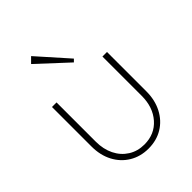

<svg xmlns="http://www.w3.org/2000/svg" viewBox="-206 -809 923 923"><g transform="rotate(-45 256.0 -347.0)"><path d="M256 10Q202 10 159.5 -15.5Q117 -41 93 -86.5Q69 -132 69 -192V-460H100V-193Q100 -142 119.5 -102.5Q139 -63 174.5 -40.5Q210 -18 256 -18Q326 -18 369 -67Q412 -116 412 -193V-460H443V-192Q443 -133 419 -87Q395 -41 353 -15.5Q311 10 256 10ZM295 -537 144 -677 171 -704 308 -550Z"/></g></svg>

Font: Outfit Thin
Style: Regular
Weight: 100
Designer: Rodrigo Fuenzalida
Foundry: fragTYPE
Version: Version 1.000